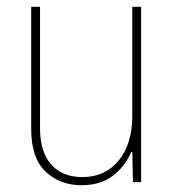

<svg xmlns="http://www.w3.org/2000/svg" viewBox="-20 -537 517 566"><path d="M220 9Q157 9 114.5 -31Q72 -71 72 -156V-517H98V-159Q98 -89 131 -52Q164 -15 223 -15Q290 -15 330 -64Q370 -113 370 -195V-517H396V0H372L370 -89H367Q347 -44 311 -17.5Q275 9 220 9Z"/></svg>

Font: Noto Sans Thai UI Cond Thin
Style: Regular
Weight: 100
Width: 3
Designer: Monotype Design Team
Foundry: Monotype Imaging Inc.
Version: Version 2.000